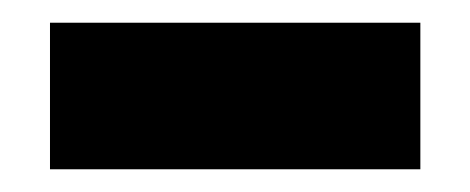

<svg xmlns="http://www.w3.org/2000/svg" viewBox="-20 -333 414 169"><path d="M24 -184V-313H350V-184Z"/></svg>

Font: Atkinson Hyperlegible
Style: Bold
Weight: 700
Designer: Elliott Scott, Megan Eiswerth, Linus Boman, Theodore Petrosky
Foundry: Braille Institute
Version: Version 1.006; ttfautohint (v1.8.3)